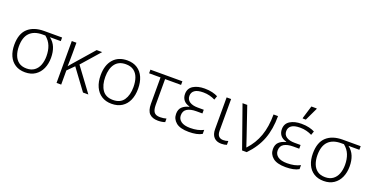

<svg xmlns="http://www.w3.org/2000/svg" viewBox="-28 -1529 4447 2292"><g transform="rotate(20 2196.0 -383.0)"><path d="M288 10Q215 10 163 -23Q111 -56 84 -116Q57 -176 57 -256Q57 -397 131 -464.5Q205 -532 337 -532H564V-486H426Q477 -447 500 -390Q523 -333 523 -259Q523 -182 496 -121.5Q469 -61 416.5 -25.5Q364 10 288 10ZM290 -39Q349 -39 388 -67.5Q427 -96 446 -145.5Q465 -195 465 -258Q465 -330 442.5 -387Q420 -444 368 -486H332Q227 -486 171 -429.5Q115 -373 115 -256Q115 -195 133.5 -145.5Q152 -96 190.5 -67.5Q229 -39 290 -39Z M1073 -532 869 -300 1091 0H1023L829 -263L746 -180V0H687V-532H746V-391Q746 -347 745 -306.5Q744 -266 743 -232Q756 -248 767.5 -261.5Q779 -275 792 -290L1003 -532Z M1626 -267Q1626 -183 1598.5 -121Q1571 -59 1517.5 -24.5Q1464 10 1387 10Q1313 10 1260 -24Q1207 -58 1178.5 -120.5Q1150 -183 1150 -267Q1150 -396 1214 -469Q1278 -542 1391 -542Q1467 -542 1519.5 -507.5Q1572 -473 1599 -411Q1626 -349 1626 -267ZM1209 -267Q1209 -164 1252.5 -101.5Q1296 -39 1388 -39Q1481 -39 1524 -102Q1567 -165 1567 -267Q1567 -333 1549 -384Q1531 -435 1492 -464Q1453 -493 1390 -493Q1300 -493 1254.5 -433Q1209 -373 1209 -267Z M1978 10Q1906 10 1868.5 -27.5Q1831 -65 1831 -152V-486H1686V-532H2092V-486H1889V-159Q1889 -96 1910.5 -67Q1932 -38 1986 -38Q2006 -38 2028 -41Q2050 -44 2066 -49V-4Q2052 2 2028 6Q2004 10 1978 10Z M2369 10Q2258 10 2206 -33Q2154 -76 2154 -142Q2154 -199 2186.5 -230Q2219 -261 2274 -274V-278Q2222 -292 2197.5 -324Q2173 -356 2173 -401Q2173 -472 2229 -507Q2285 -542 2373 -542Q2429 -542 2471 -531.5Q2513 -521 2542 -506L2525 -457Q2494 -473 2455.5 -483Q2417 -493 2374 -493Q2299 -493 2264.5 -467.5Q2230 -442 2230 -398Q2230 -350 2268 -325Q2306 -300 2371 -300H2448V-253H2371Q2298 -253 2255.5 -227.5Q2213 -202 2213 -145Q2213 -97 2252.5 -68.5Q2292 -40 2369 -40Q2467 -40 2535 -76V-25Q2505 -7 2462.5 1.5Q2420 10 2369 10Z M2782 10Q2721 10 2687.5 -26Q2654 -62 2654 -130V-532H2711V-131Q2711 -83 2731.5 -61Q2752 -39 2788 -39Q2823 -39 2851 -50V-1Q2838 4 2821 7Q2804 10 2782 10Z M3044 0 2856 -532H2916L3044 -157Q3051 -134 3062 -103Q3073 -72 3079 -52H3082Q3167 -143 3208.5 -259.5Q3250 -376 3250 -532H3307Q3307 -366 3259 -239Q3211 -112 3103 0Z M3599 10Q3488 10 3436 -33Q3384 -76 3384 -142Q3384 -199 3416.5 -230Q3449 -261 3504 -274V-278Q3452 -292 3427.5 -324Q3403 -356 3403 -401Q3403 -472 3459 -507Q3515 -542 3603 -542Q3659 -542 3701 -531.5Q3743 -521 3772 -506L3755 -457Q3724 -473 3685.5 -483Q3647 -493 3604 -493Q3529 -493 3494.5 -467.5Q3460 -442 3460 -398Q3460 -350 3498 -325Q3536 -300 3601 -300H3678V-253H3601Q3528 -253 3485.5 -227.5Q3443 -202 3443 -145Q3443 -97 3482.5 -68.5Q3522 -40 3599 -40Q3697 -40 3765 -76V-25Q3735 -7 3692.5 1.5Q3650 10 3599 10ZM3593 -606V-615L3642 -776H3710V-768L3633 -606Z M4081 10Q4008 10 3956 -23Q3904 -56 3877 -116Q3850 -176 3850 -256Q3850 -397 3924 -464.5Q3998 -532 4130 -532H4357V-486H4219Q4270 -447 4293 -390Q4316 -333 4316 -259Q4316 -182 4289 -121.5Q4262 -61 4209.5 -25.5Q4157 10 4081 10ZM4083 -39Q4142 -39 4181 -67.5Q4220 -96 4239 -145.5Q4258 -195 4258 -258Q4258 -330 4235.5 -387Q4213 -444 4161 -486H4125Q4020 -486 3964 -429.5Q3908 -373 3908 -256Q3908 -195 3926.5 -145.5Q3945 -96 3983.5 -67.5Q4022 -39 4083 -39Z"/></g></svg>

Font: Noto Sans Light
Style: Regular
Weight: 300
Designer: Monotype Design Team
Foundry: Monotype Imaging Inc.
Version: Version 2.007